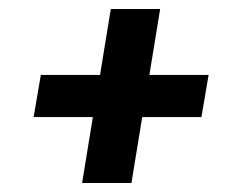

<svg xmlns="http://www.w3.org/2000/svg" viewBox="-20 -554 540 428"><path d="M163 -146 187 -293H55L71 -387H203L227 -534H337L313 -387H445L429 -293H297L273 -146Z"/></svg>

Font: Iosevka Curly Slab
Style: Bold Italic
Weight: 700
Italic angle: -9°
Monospace: yes
Designer: Belleve Invis
Foundry: Belleve Invis
Version: Version 22.1.2; ttfautohint (v1.8.4)